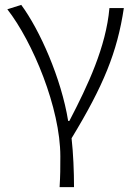

<svg xmlns="http://www.w3.org/2000/svg" viewBox="-20 -567 550 786"><path d="M224 199H283C283 136 280 61 273 -1C403 -215 460 -353 487 -534H428C414 -375 340 -218 264 -72H259C231 -246 143 -444 67 -547L10 -529C114 -396 227 -124 227 73C227 125 227 148 224 199Z"/></svg>

Font: GenYoGothic2 TW L
Style: Regular
Weight: 300
Version: Version 2.100;PS 2.1;hotconv 16.6.51;makeotf.lib2.5.65220 DE